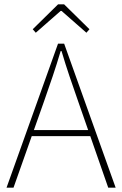

<svg xmlns="http://www.w3.org/2000/svg" viewBox="-20 -860 560 880"><path d="M10 0 246 -660H274L510 0H476L338 -396Q317 -456 298.5 -510.5Q280 -565 262 -626H258Q240 -565 221.5 -510.5Q203 -456 182 -396L42 0ZM112 -236V-264H405V-236ZM144 -710 130 -726 246 -840H274L390 -726L376 -710L262 -810H258Z"/></svg>

Font: Assistant ExtraLight ExtraLight
Style: Regular
Weight: 250
Version: Version 3.000